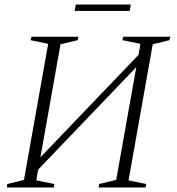

<svg xmlns="http://www.w3.org/2000/svg" viewBox="-20 -821 776 841"><path d="M10 0 12 -15 85 -33 191 -629 114 -645 118 -660H324L320 -645L245 -627L157 -132L587 -581L595 -629L516 -645L520 -660H726L722 -645L649 -627L543 -31L620 -15L618 0H412L414 -15L489 -33L577 -527L147 -78L139 -31L218 -15L216 0ZM307 -773 312 -801H553L548 -773Z"/></svg>

Font: Spectral SC ExtraLight
Style: Italic
Weight: 275
Italic angle: -10°
Designer: Jean-Baptiste Levee
Foundry: Production Type
Version: Version 2.001